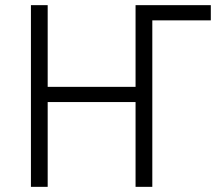

<svg xmlns="http://www.w3.org/2000/svg" viewBox="-20 -725 870 745"><path d="M100 0V-705H165V-388H506V-705H798V-646H571V0H506V-329H165V0Z"/></svg>

Font: Nunito Sans 7pt Condensed Light
Style: Regular
Weight: 300
Width: 3
Designer: Vernon Adams
Foundry: Vernon Adams
Version: Version 3.101;gftools[0.9.27]